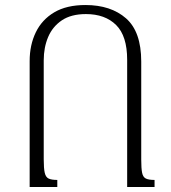

<svg xmlns="http://www.w3.org/2000/svg" viewBox="-20 -744 682 764"><path d="M208 0H98V-501Q98 -565 122.5 -615.5Q147 -666 196 -695Q245 -724 320 -724Q421 -724 481.5 -671Q542 -618 542 -499V-109Q542 -74 545.5 -56.5Q549 -39 560.5 -33.5Q572 -28 595 -28V0H486V-506Q486 -601 442 -644.5Q398 -688 322 -688Q263 -688 226 -663Q189 -638 171.5 -596.5Q154 -555 154 -504V-110Q154 -74 158 -56.5Q162 -39 173.5 -33.5Q185 -28 208 -28Z"/></svg>

Font: Noto Serif Armenian SemiCondensed Light
Style: Regular
Weight: 300
Width: 4
Designer: Monotype Design Team
Foundry: Monotype Imaging Inc.
Version: Version 2.008; ttfautohint (v1.8.4.7-5d5b)